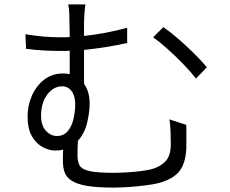

<svg xmlns="http://www.w3.org/2000/svg" viewBox="-20 -810 1040 870"><path d="M367.2 -790Q364.7 -774.9 362.8 -750Q360.8 -725.1 360.8 -701.2Q360.8 -691.9 360.8 -678Q360.8 -664.1 360.8 -647Q458.5 -657.7 556.2 -684.1V-615.2Q458 -593.3 360.8 -584Q360.8 -544.4 360.8 -503.4Q360.8 -462.4 360.8 -430.2Q386.2 -394 386.2 -341.8Q386.2 -302.2 375 -254.4Q363.8 -206.5 333 -171.9Q332 -155.3 331.5 -137.5Q331.1 -119.6 331.1 -106Q331.1 -77.1 341.1 -59.8Q351.1 -42.5 386 -34.7Q420.9 -26.9 496.1 -26.9Q524.4 -26.9 557.9 -29.1Q591.3 -31.2 621.1 -35.2Q650.9 -39.1 668.9 -43.9Q708 -55.2 731 -80.3Q753.9 -105.5 753.9 -157.2Q753.9 -187 752.9 -212.9Q752 -238.8 748 -269L824.2 -244.1Q824.2 -215.3 824.5 -192.4Q824.7 -169.4 824.2 -138.2Q820.8 -67.4 791.3 -32.2Q761.7 2.9 696.8 20Q675.3 25.4 639.4 30Q603.5 34.7 564 37.4Q524.4 40 492.2 40Q418.9 40 374 32.2Q329.1 24.4 305.4 9.3Q281.7 -5.9 273.4 -27.8Q265.1 -49.8 265.1 -78.1Q265.1 -91.3 265.1 -105Q265.1 -118.7 266.1 -131.8Q251.5 -127.9 230 -127.9Q203.6 -127.9 174.6 -142.8Q145.5 -157.7 125.2 -191.7Q105 -225.6 105 -283.2Q105 -332.5 124.8 -377Q144.5 -421.4 180.4 -449.2Q216.3 -477.1 265.1 -477.1Q282.7 -477.1 295.9 -474.1Q295.9 -496.6 295.9 -523.9Q295.9 -551.3 295.9 -580.1Q285.6 -579.1 275.9 -579.1Q266.1 -579.1 256.8 -579.1Q224.1 -579.1 182.4 -581.1Q140.6 -583 98.1 -588.9L95.2 -654.8Q140.1 -647.5 177.2 -644.3Q214.4 -641.1 252 -641.1Q262.7 -641.1 273.7 -641.1Q284.7 -641.1 295.9 -642.1Q295.9 -660.2 295.4 -675.3Q294.9 -690.4 294.9 -701.2Q294.9 -727.1 293.9 -751Q293 -774.9 289.1 -790ZM720.2 -687Q749 -667.5 786.4 -635.3Q823.7 -603 859.1 -568.1Q894.5 -533.2 917 -504.9L868.2 -454.1Q844.2 -484.9 809.1 -521Q773.9 -557.1 737.8 -589.4Q701.7 -621.6 673.8 -641.1ZM237.8 -193.8Q269 -193.8 287.1 -215.8Q305.2 -237.8 313 -271Q320.8 -304.2 320.8 -337.9Q320.8 -375.5 304.4 -397.2Q288.1 -418.9 261.2 -418.9Q222.7 -418.9 194.3 -381.6Q166 -344.2 166 -285.2Q166 -241.7 187.7 -217.8Q209.5 -193.8 237.8 -193.8Z"/></svg>

Font: Shanggu Mono N
Style: Regular
Weight: 350
Designer: GuiWonder
Version: Version 1.021